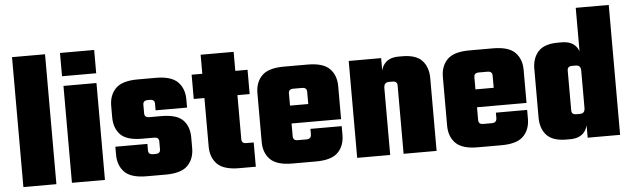

<svg xmlns="http://www.w3.org/2000/svg" viewBox="-45 -827 3243 985"><g transform="rotate(-5 1576.5 -334.5)"><path d="M210 0H40V-669H210Z M460 0H290V-499H460ZM287 -549V-669H463V-549Z M755 -132V-172Q755 -183 749 -188.5Q743 -194 730 -194H669Q589 -194 557 -227.5Q525 -261 525 -317V-375Q525 -431 558.5 -465Q592 -499 672 -499H765Q845 -499 878.5 -465Q912 -431 912 -375V-333H750V-367Q750 -378 744 -383.5Q738 -389 725 -389H715Q702 -389 696 -383.5Q690 -378 690 -367V-323Q690 -312 696 -306.5Q702 -301 715 -301H776Q856 -301 888 -268Q920 -235 920 -179V-124Q920 -68 886.5 -34Q853 0 773 0H675Q595 0 561.5 -34Q528 -68 528 -124V-165H693V-132Q693 -121 699 -115.5Q705 -110 718 -110H730Q743 -110 749 -115.5Q755 -121 755 -132Z M1175 -597V-147Q1175 -136 1181 -130.5Q1187 -125 1200 -125H1237V0H1152Q1072 0 1038.5 -34Q1005 -68 1005 -124V-597ZM1238 -499V-374H950V-499Z M1439 -360V-139Q1439 -128 1445 -122.5Q1451 -117 1464 -117H1493V0H1425Q1345 0 1311.5 -34Q1278 -68 1278 -124V-375Q1278 -431 1311.5 -465Q1345 -499 1425 -499H1492V-382H1464Q1451 -382 1445 -376.5Q1439 -371 1439 -360ZM1533 -227V-360Q1533 -371 1527 -376.5Q1521 -382 1508 -382H1487V-499H1547Q1627 -499 1660.5 -465Q1694 -431 1694 -375V-227ZM1533 -141V-169H1694V-124Q1694 -68 1660.5 -34Q1627 0 1547 0H1487V-117H1508Q1521 -117 1527 -123.5Q1533 -130 1533 -141ZM1694 -297V-205H1319V-297Z M1929 0H1759V-499H1926V-404H1929ZM2168 0H1998V-352Q1998 -363 1992 -368.5Q1986 -374 1973 -374H1956Q1943 -374 1936 -367Q1929 -360 1929 -344V-317H1923V-407Q1923 -449 1946.5 -474Q1970 -499 2017 -499H2035Q2106 -499 2137 -465Q2168 -431 2168 -375Z M2394 -360V-139Q2394 -128 2400 -122.5Q2406 -117 2419 -117H2448V0H2380Q2300 0 2266.5 -34Q2233 -68 2233 -124V-375Q2233 -431 2266.5 -465Q2300 -499 2380 -499H2447V-382H2419Q2406 -382 2400 -376.5Q2394 -371 2394 -360ZM2488 -227V-360Q2488 -371 2482 -376.5Q2476 -382 2463 -382H2442V-499H2502Q2582 -499 2615.5 -465Q2649 -431 2649 -375V-227ZM2488 -141V-169H2649V-124Q2649 -68 2615.5 -34Q2582 0 2502 0H2442V-117H2463Q2476 -117 2482 -123.5Q2488 -130 2488 -141ZM2649 -297V-205H2274V-297Z M2874 -240H2704V-375Q2704 -431 2735 -465Q2766 -499 2837 -499H2855Q2902 -499 2925.5 -474Q2949 -449 2949 -407V-317H2943V-344Q2943 -360 2936.5 -367Q2930 -374 2916 -374H2899Q2886 -374 2880 -368.5Q2874 -363 2874 -352ZM2943 -669H3113V0H2946V-95H2943ZM2704 -259H2874V-147Q2874 -136 2880 -130.5Q2886 -125 2899 -125H2916Q2930 -125 2936.5 -132Q2943 -139 2943 -155V-182H2949V-92Q2949 -50 2925.5 -25Q2902 0 2855 0H2837Q2766 0 2735 -34Q2704 -68 2704 -124Z"/></g></svg>

Font: Teko Variable Light
Style: Regular
Weight: 300
Designer: Manushi Parikh, Jonny Pinhorn
Foundry: Indian Type Foundry
Version: Version 3.000